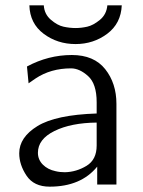

<svg xmlns="http://www.w3.org/2000/svg" viewBox="-20 -691 535 719"><path d="M90 -671H144Q146 -638 170.5 -617Q195 -596 218 -591Q241 -586 263 -586Q284 -586 306.5 -591Q329 -596 354 -616.5Q379 -637 382 -671H436Q433 -603 381.5 -564.5Q330 -526 263 -526Q195 -526 143.5 -564.5Q92 -603 90 -671ZM52 -117Q52 -177 120.5 -219Q189 -261 342 -266V-308Q342 -377 310 -406Q278 -435 246 -435Q170 -435 113 -397L87 -379L81 -442Q161 -485 249 -485Q332 -485 374 -432Q416 -379 416 -302V0H344V-67Q283 8 166 8Q107 8 79.5 -33Q52 -74 52 -117ZM122 -119Q122 -93 140.5 -74.5Q159 -56 188 -50Q204 -46 223 -46Q266 -47 304 -70Q342 -93 342 -146V-232Q246 -231 184 -200.5Q122 -170 122 -119Z"/></svg>

Font: Coval
Style: ExtraLight
Weight: 250
Foundry: Context Ltd
Version: Version 001.000